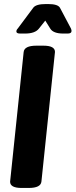

<svg xmlns="http://www.w3.org/2000/svg" viewBox="-20 -928 374 950"><path d="M87 2Q30 2 30 -29L97 -670Q100 -702 160 -702H195Q252 -702 252 -671L185 -30Q182 2 122 2ZM218 -908Q267 -908 277 -889L331 -787Q334 -779 334 -775Q334 -762 315 -762H293Q244 -762 229 -786L204 -826L173 -787Q154 -762 104 -762H80Q61 -762 61 -772Q61 -780 68 -787L144 -889Q157 -908 207 -908Z"/></svg>

Font: AsCom
Style: Bold Italic
Weight: 700
Italic angle: -48°
Designer: AsCom
Foundry: AsCom
Version: Version 1.001